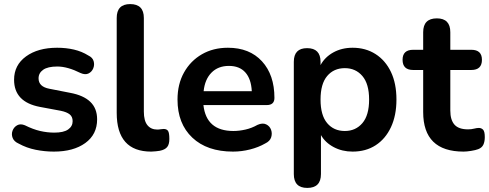

<svg xmlns="http://www.w3.org/2000/svg" viewBox="-20 -733 2396 941"><path d="M244 10Q199 10 154.5 1Q110 -8 72 -29Q49 -39 42 -57Q35 -75 41.5 -92.5Q48 -110 64 -119Q80 -128 102 -119Q142 -99 177 -91Q212 -83 246 -83Q292 -83 314 -98.5Q336 -114 336 -139Q336 -161 321.5 -172.5Q307 -184 278 -190L176 -209Q49 -233 49 -342Q49 -414 107.5 -456.5Q166 -499 260 -499Q304 -499 342.5 -490Q381 -481 413 -461Q434 -451 439 -433Q444 -415 437 -398Q430 -381 414 -373Q398 -365 375 -375Q311 -407 261 -407Q214 -407 191.5 -391Q169 -375 169 -349Q169 -308 222 -298L324 -278Q389 -266 422.5 -234Q456 -202 456 -148Q456 -74 398 -32Q340 10 244 10Z M721 10Q552 10 552 -180V-645Q552 -713 618 -713Q685 -713 685 -645V-186Q685 -141 702.5 -119.5Q720 -98 751 -98Q759 -98 767 -99.5Q775 -101 782 -101Q797 -101 803.5 -91.5Q810 -82 810 -52Q810 -25 799 -12Q788 1 763 6Q756 7 744 8.5Q732 10 721 10Z M1122 10Q995 10 922.5 -58.5Q850 -127 850 -245Q850 -321 882 -378Q914 -435 969.5 -467Q1025 -499 1097 -499Q1203 -499 1264 -432.5Q1325 -366 1325 -253Q1325 -218 1287 -218H977Q991 -91 1124 -91Q1152 -91 1183 -98Q1214 -105 1242 -121Q1267 -132 1284.5 -123.5Q1302 -115 1308.5 -97Q1315 -79 1309 -60Q1303 -41 1280 -30Q1247 -11 1205.5 -0.5Q1164 10 1122 10ZM978 -286H1214Q1211 -346 1182.5 -378Q1154 -410 1102 -410Q1049 -410 1016.5 -377Q984 -344 978 -286Z M1670 -91Q1723 -91 1756 -129.5Q1789 -168 1789 -245Q1789 -322 1756 -360.5Q1723 -399 1670 -399Q1616 -399 1583.5 -360.5Q1551 -322 1551 -245Q1551 -168 1583.5 -129.5Q1616 -91 1670 -91ZM1486 188Q1420 188 1420 120V-430Q1420 -497 1485 -497Q1551 -497 1551 -430V-414Q1572 -453 1613.5 -476Q1655 -499 1708 -499Q1772 -499 1820.5 -468Q1869 -437 1896 -380.5Q1923 -324 1923 -245Q1923 -167 1896 -109.5Q1869 -52 1821 -21Q1773 10 1708 10Q1657 10 1615.5 -12Q1574 -34 1553 -71V120Q1553 188 1486 188Z M2252 10Q2054 10 2054 -184V-390H2005Q1953 -390 1953 -440Q1953 -489 2005 -489H2054V-575Q2054 -643 2121 -643Q2187 -643 2187 -575V-489H2290Q2342 -489 2342 -440Q2342 -390 2290 -390H2187V-191Q2187 -145 2207.5 -122Q2228 -99 2274 -99Q2290 -99 2303.5 -102.5Q2317 -106 2327 -106Q2339 -106 2347.5 -97.5Q2356 -89 2356 -61Q2356 -39 2349 -24Q2342 -9 2324 -2Q2311 3 2289 6.5Q2267 10 2252 10Z"/></svg>

Font: Chiron GoRound TC SB
Style: Regular
Weight: 500
Designer: Ryoko NISHIZUKA 西塚涼子 (kana, bopomofo & ideographs); Paul D. Hunt (Latin, Greek & Cyrillic); Sandoll Communications 산돌커뮤니
Foundry: Adobe
Version: Version 1.000;hotconv 1.1.1;makeotfexe 2.6.0